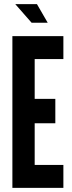

<svg xmlns="http://www.w3.org/2000/svg" viewBox="-20 -910 347 930"><path d="M159 -890 211 -800H133L54 -890ZM40 -735H287V-624H148V-431H248V-313H148V-111H287V0H40Z"/></svg>

Font: League Gothic
Style: Regular
Weight: 400
Designer: The League of Moveable Type
Version: Version 1.560;PS 001.560;hotconv 1.0.56;makeotf.lib2.0.21325